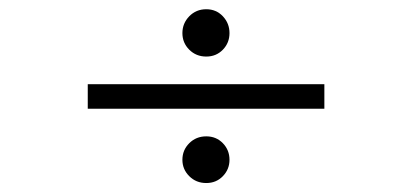

<svg xmlns="http://www.w3.org/2000/svg" viewBox="-20 -474 910 424"><path d="M486.8 -400.9Q486.8 -379.4 472.2 -364.3Q457.5 -349.1 435.5 -349.1Q413.1 -349.1 397.9 -364.3Q382.8 -379.4 382.8 -400.9Q382.8 -422.4 397.9 -438Q413.1 -453.6 435.5 -453.6Q457.5 -453.6 472.2 -438Q486.8 -422.4 486.8 -400.9ZM696.3 -233.9H173.8V-288.1H696.3ZM486.8 -121.1Q486.8 -100.1 472.2 -85Q457.5 -69.8 435.5 -69.8Q413.1 -69.8 397.9 -85Q382.8 -100.1 382.8 -121.1Q382.8 -142.6 397.9 -157.7Q413.1 -172.9 435.5 -172.9Q457.5 -172.9 472.2 -157.7Q486.8 -142.6 486.8 -121.1Z"/></svg>

Font: Rohingya Solluk
Style: Regular
Weight: 400
Designer: SIL International
Foundry: SIL International
Version: Version 1.001